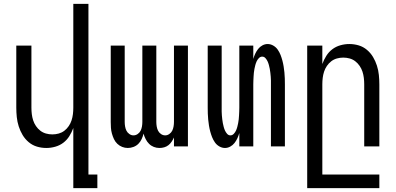

<svg xmlns="http://www.w3.org/2000/svg" viewBox="-20 -755 2040 990"><path d="M358 215V-95Q350 -73 337.5 -53Q325 -33 306.5 -19Q288 -5 265 1.5Q242 8 219 8Q194 8 170.5 1Q147 -6 128 -22Q109 -38 96.5 -59Q84 -80 76.5 -103.5Q69 -127 66.5 -151.5Q64 -176 64 -200V-520H142V-200Q142 -183 144 -166.5Q146 -150 151 -134.5Q156 -119 165.5 -105Q175 -91 188 -81Q201 -71 217 -66.5Q233 -62 250 -62Q267 -62 283 -66.5Q299 -71 312 -81Q325 -91 334.5 -105Q344 -119 349 -134.5Q354 -150 356 -166.5Q358 -183 358 -200V-735H436V145H482V215Z M639 8Q624 8 610 2.5Q596 -3 585 -13.5Q574 -24 567.5 -38Q561 -52 557 -66.5Q553 -81 552 -96Q551 -111 551 -126V-520H623V-126Q623 -115 625 -103Q627 -91 632 -81Q637 -71 647 -64Q657 -57 668 -57Q680 -57 690 -64Q700 -71 705 -81Q710 -91 712 -103Q714 -115 714 -126V-520H786V-126Q786 -115 788 -103Q790 -91 795 -81Q800 -71 810 -64Q820 -57 832 -57Q843 -57 853 -64Q863 -71 868 -81Q873 -91 875 -103Q877 -115 877 -126V-520H949V0H877V-46Q872 -35 865 -24.5Q858 -14 848.5 -6.5Q839 1 827 4.5Q815 8 802 8Q787 8 773 2.5Q759 -3 748.5 -13.5Q738 -24 731 -38Q724 -52 720 -66Q717 -52 710.5 -38Q704 -24 693.5 -13.5Q683 -3 668.5 2.5Q654 8 639 8Z M1140 8Q1125 8 1111 0Q1097 -8 1088 -21Q1079 -34 1073.5 -48Q1068 -62 1064 -77Q1060 -92 1057.5 -107.5Q1055 -123 1053.5 -138.5Q1052 -154 1051.5 -169.5Q1051 -185 1051 -200V-520H1123V-200Q1123 -190 1123 -180Q1123 -170 1124 -160Q1125 -150 1126 -140Q1127 -130 1129 -120Q1131 -110 1133.5 -100.5Q1136 -91 1140 -82Q1144 -73 1151 -65Q1158 -57 1168 -57Q1178 -57 1185.5 -65Q1193 -73 1197 -82Q1201 -91 1203.5 -100.5Q1206 -110 1208 -120Q1210 -130 1211 -140Q1212 -150 1212.5 -160Q1213 -170 1213.5 -180Q1214 -190 1214 -200V-520H1286V-451Q1290 -465 1296 -478Q1302 -491 1311 -502.5Q1320 -514 1333 -521Q1346 -528 1360 -528Q1375 -528 1389 -520Q1403 -512 1412 -499Q1421 -486 1426.5 -472Q1432 -458 1436 -443Q1440 -428 1442.5 -412.5Q1445 -397 1446.5 -381.5Q1448 -366 1448.5 -350.5Q1449 -335 1449 -320V0H1377V-320Q1377 -330 1377 -340Q1377 -350 1376 -360Q1375 -370 1374 -380Q1373 -390 1371 -400Q1369 -410 1366.5 -419.5Q1364 -429 1360 -438Q1356 -447 1349 -455Q1342 -463 1332 -463Q1322 -463 1314.5 -455Q1307 -447 1303 -438Q1299 -429 1296.5 -419.5Q1294 -410 1292 -400Q1290 -390 1289 -380Q1288 -370 1287.5 -360Q1287 -350 1286.5 -340Q1286 -330 1286 -320V0H1214V-69Q1210 -55 1204 -42Q1198 -29 1189 -17.5Q1180 -6 1167 1Q1154 8 1140 8Z M1564 215V-520H1642V-425Q1650 -447 1662.5 -467Q1675 -487 1693.5 -501Q1712 -515 1735 -521.5Q1758 -528 1781 -528Q1806 -528 1829.5 -521Q1853 -514 1872 -498Q1891 -482 1903.5 -461Q1916 -440 1923.5 -416.5Q1931 -393 1933.5 -368.5Q1936 -344 1936 -320V0H1858V-320Q1858 -337 1856 -353.5Q1854 -370 1849 -385.5Q1844 -401 1834.5 -415Q1825 -429 1812 -439Q1799 -449 1783 -453.5Q1767 -458 1750 -458Q1733 -458 1717 -453.5Q1701 -449 1688 -439Q1675 -429 1665.5 -415Q1656 -401 1651 -385.5Q1646 -370 1644 -353.5Q1642 -337 1642 -320V145H1936V215Z"/></svg>

Font: Iosevka Term Curly
Style: Regular
Weight: 400
Designer: Belleve Invis
Foundry: Belleve Invis
Version: Version 32.3.0